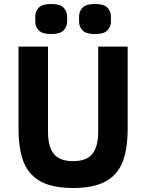

<svg xmlns="http://www.w3.org/2000/svg" viewBox="-20 -932 734 964"><path d="M221 -698V-270Q221 -196 250 -159.5Q279 -123 347 -123Q415 -123 444 -159.5Q473 -196 473 -270V-698H621V-286Q621 -209 606.5 -152.5Q592 -96 559 -59.5Q526 -23 474 -5.5Q422 12 347 12Q272 12 220 -5.5Q168 -23 135 -59.5Q102 -96 87.5 -152.5Q73 -209 73 -286V-698ZM237 -761Q192 -761 174.5 -779.5Q157 -798 157 -824V-849Q157 -875 174.5 -893.5Q192 -912 237 -912Q282 -912 299.5 -893.5Q317 -875 317 -849V-824Q317 -798 299.5 -779.5Q282 -761 237 -761ZM457 -761Q412 -761 394.5 -779.5Q377 -798 377 -824V-849Q377 -875 394.5 -893.5Q412 -912 457 -912Q502 -912 519.5 -893.5Q537 -875 537 -849V-824Q537 -798 519.5 -779.5Q502 -761 457 -761Z"/></svg>

Font: IBM Plex Arabic
Style: Bold
Weight: 700
Designer: Mike Abbink, Paul van der Laan, Pieter van Rosmalen, Wael Morcos, Khajak Apelian
Foundry: Bold Monday
Version: Version 1.0